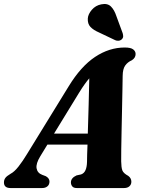

<svg xmlns="http://www.w3.org/2000/svg" viewBox="-55 -952 734 972"><path d="M149 -161Q126 -123.5 130.2 -99.8Q134.5 -76 158.5 -67L177 -60Q195.5 -49.5 195.5 -33Q195.5 -17.5 185.2 -8.8Q175 0 158 0H-1.5Q-35 0 -35 -28.5Q-35 -41 -28.2 -50.8Q-21.5 -60.5 -1 -72.5Q17.5 -82 38.8 -109Q60 -136 82 -172.5L293 -515.5Q354.5 -616 426.2 -663.8Q498 -711.5 576.5 -711.5Q607 -711.5 619.2 -702Q631.5 -692.5 631.5 -678.5Q631.5 -659 612.5 -647Q591 -637.5 578.8 -620.2Q566.5 -603 566 -568.5Q565.5 -543 564.8 -497.2Q564 -451.5 562.8 -397Q561.5 -342.5 560.5 -289.2Q559.5 -236 558.8 -194.5Q558 -153 558.5 -135Q559 -104.5 564.2 -89.8Q569.5 -75 594.5 -61.5Q610 -50 610 -32Q610 -18 600.2 -9Q590.5 0 572.5 0H334.5Q317.5 0 310.8 -8.5Q304 -17 304 -28.5Q304 -51 332.5 -64L355.5 -69Q371 -74.5 378 -91Q385 -107.5 385.5 -132.5Q385.5 -147.5 386.2 -170Q387 -192.5 388 -220H185ZM345 -482 218.5 -275.5H389.5Q391.5 -345 393.8 -421.8Q396 -498.5 397 -555.5Q386.5 -543.5 373.8 -525.8Q361 -508 345 -482ZM534.5 -869.5 566 -784Q568.5 -775.5 568.5 -767.8Q568.5 -760 561.5 -753Q554.5 -746.5 545 -745.8Q535.5 -745 528.5 -748.5L446.5 -787.5Q417.5 -800 402.8 -815.8Q388 -831.5 389.5 -858.5Q391 -880.5 410 -902.5Q429 -924.5 457.5 -930Q489 -936.5 506.5 -919.2Q524 -902 534.5 -869.5Z"/></svg>

Font: Fraunces 72pt Soft
Style: Bold Italic
Weight: 700
Italic angle: -16°
Version: Version 1.000;[b76b70a41]